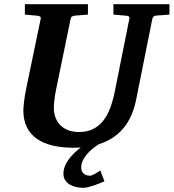

<svg xmlns="http://www.w3.org/2000/svg" viewBox="-20 -691 831 919"><path d="M480 176.8Q470.2 181.2 457 186.5Q443.8 191.9 429.7 196.5Q415.5 201.2 402.1 204.6Q388.7 208 378.9 208Q362.8 208 345.9 204.6Q329.1 201.2 315.2 193.1Q301.3 185.1 292.5 172.1Q283.7 159.2 283.7 140.1Q283.7 118.2 293.7 97.4Q303.7 76.7 319.6 58.3Q335.4 40 354 24.9Q360.4 19.5 366.7 15.1Q349.6 16.1 332 16.1Q276.4 16.1 231.9 5.6Q187.5 -4.9 156.5 -26.6Q125.5 -48.3 108.6 -82Q91.8 -115.7 91.8 -162.1Q91.8 -176.3 95 -203.9Q98.1 -231.4 105 -265.1L174.8 -601.1Q176.3 -609.9 170.9 -612.5Q165.5 -615.2 154.8 -616.2Q146.5 -616.7 137.2 -617.7Q128.9 -618.7 118.9 -619.4Q108.9 -620.1 99.1 -621.1V-670.9H400.9V-621.1Q389.2 -620.1 378.2 -619.4Q367.2 -618.7 358.4 -617.7Q348.1 -616.7 338.9 -616.2Q330.1 -615.2 324.7 -612.1Q319.3 -608.9 317.9 -600.1L249 -265.1Q243.2 -236.3 240.5 -213.4Q237.8 -190.4 237.8 -176.8Q237.8 -145 248 -122.6Q258.3 -100.1 275.1 -85.9Q292 -71.8 313.7 -65.4Q335.4 -59.1 357.9 -59.1Q397 -59.1 425.5 -73.5Q454.1 -87.9 474.1 -113.3Q494.1 -138.7 507.3 -173.8Q520.5 -209 528.8 -250L599.1 -601.1Q600.6 -609.9 596.4 -612.5Q592.3 -615.2 580.1 -616.2Q570.8 -616.7 561.5 -617.7Q553.2 -618.7 543 -619.4Q532.7 -620.1 522.9 -621.1V-670.9H791V-621.1L725.1 -616.2Q718.3 -615.2 714.4 -611.1Q710.4 -606.9 709 -600.1L631.8 -214.8Q621.6 -162.6 599.4 -120.1Q577.1 -77.6 540.8 -47.4Q504.4 -17.1 452.6 -0.5Q439.5 7.8 424.8 19.5Q409.7 31.7 397.2 45.9Q384.8 60.1 376.7 76.4Q368.7 92.8 368.7 110.8Q368.7 129.9 380.6 139.9Q392.6 149.9 410.6 149.9Q415.5 149.9 422.1 147.2Q428.7 144.5 435.5 140.4Q442.4 136.2 449 132.1Q455.6 127.9 460 125Z"/></svg>

Font: Charis SIL
Style: Bold Italic
Weight: 700
Italic angle: -11°
Foundry: SIL International
Version: Version 4.112